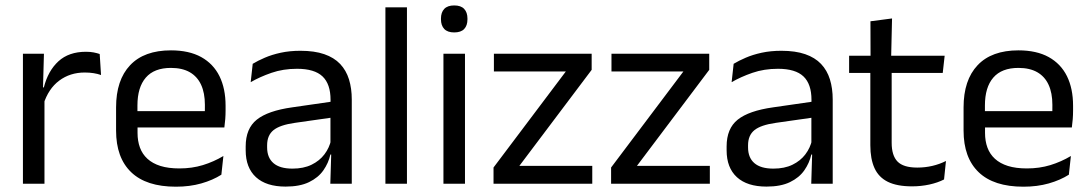

<svg xmlns="http://www.w3.org/2000/svg" viewBox="-20 -690 4092 721"><path d="M143.2 -298.3 124.7 -360.9 144.7 -361.9Q160.4 -424 199.4 -459.8Q238.4 -495.6 302.9 -495.6Q319.2 -495.6 331.9 -493.1Q344.6 -490.6 354.4 -487.2L359.4 -408.3Q347.2 -412.7 331.8 -415.2Q316.4 -417.7 298.2 -417.7Q243 -417.7 202.2 -387.1Q161.5 -356.6 143.2 -298.3ZM66.1 0V-488.2H145L141 -344L147 -338V0Z M640.6 11.1Q529.1 11.1 472.5 -43.4Q415.9 -97.8 415.9 -199.7V-286.6Q415.9 -389.4 468.6 -445.1Q521.2 -500.9 622 -500.9Q689.9 -500.9 735.6 -475.7Q781.2 -450.4 804.2 -403.9Q827.1 -357.4 827.1 -293V-274.8Q827.1 -259.1 825.9 -243Q824.7 -226.9 822.5 -211.4H748.2Q749 -235.6 749.2 -257.1Q749.4 -278.6 749.4 -296.4Q749.4 -341 735.1 -371.8Q720.9 -402.6 692.7 -418.8Q664.4 -435 622 -435Q558.9 -435 527.5 -398.5Q496.1 -362.1 496.1 -294.1V-247.4L496.5 -237.5V-190.8Q496.5 -160.4 505.5 -135.9Q514.5 -111.3 533.6 -93.8Q552.8 -76.2 582.5 -66.8Q612.3 -57.5 653.7 -57.5Q700.8 -57.5 741.8 -70Q782.8 -82.6 818.9 -104.2L811.3 -34Q779.1 -13.5 735.9 -1.2Q692.8 11.1 640.6 11.1ZM458.6 -211.4V-272.7H805.4V-211.4Z M1220.4 0 1224 -118.6 1220.9 -131.1V-286.5L1221.3 -314.9Q1221.3 -374.3 1191.2 -403Q1161 -431.7 1095.4 -431.7Q1043.2 -431.7 999.4 -416.5Q955.6 -401.3 921.4 -381.5L929 -450.4Q948.1 -462 974.4 -473.3Q1000.7 -484.7 1034.3 -492Q1067.9 -499.3 1108.3 -499.3Q1160.8 -499.3 1197.6 -486.6Q1234.4 -473.9 1257.2 -449.9Q1280 -425.8 1290.5 -392Q1301 -358.1 1301 -316.2V0ZM1052.4 10.7Q979.9 10.7 941.3 -24.6Q902.6 -60 902.6 -125.7V-140Q902.6 -207.4 944.3 -240.7Q986 -274.1 1077.2 -286.9L1231.5 -309.2L1235.9 -249.8L1087 -228.6Q1031.2 -220.7 1007.2 -201.4Q983.1 -182 983.1 -144.5V-136.6Q983.1 -97.9 1006.9 -77.4Q1030.7 -56.8 1078.1 -56.8Q1119.9 -56.8 1149.9 -71.4Q1179.9 -86 1198.4 -110.5Q1217 -135.1 1223.5 -165.2L1236.2 -109.8H1220.7Q1213.6 -77.8 1194.3 -50.3Q1175.1 -22.8 1140.5 -6.1Q1105.9 10.7 1052.4 10.7Z M1427.3 0V-662.5H1508.2V0Z M1645.2 0V-488.2H1726.1V0ZM1685.7 -568.2Q1660.7 -568.2 1648.3 -581.2Q1635.9 -594.3 1635.9 -617.7V-620.2Q1635.9 -643.5 1648.3 -656.6Q1660.7 -669.6 1685.7 -669.6Q1710.7 -669.6 1723 -656.6Q1735.4 -643.5 1735.4 -620.2V-617.7Q1735.4 -593.9 1723 -581Q1710.7 -568.2 1685.7 -568.2Z M2204.1 -67.1V0H1833.3V-61L2104.8 -421.6H1834.7V-488.2H2201.8V-427.7L1930.3 -67.1Z M2645.6 -67.1V0H2274.8V-61L2546.3 -421.6H2276.2V-488.2H2643.3V-427.7L2371.8 -67.1Z M3026.4 0 3030 -118.6 3026.9 -131.1V-286.5L3027.3 -314.9Q3027.3 -374.3 2997.2 -403Q2967 -431.7 2901.4 -431.7Q2849.2 -431.7 2805.4 -416.5Q2761.6 -401.3 2727.4 -381.5L2735 -450.4Q2754.1 -462 2780.4 -473.3Q2806.7 -484.7 2840.3 -492Q2873.9 -499.3 2914.3 -499.3Q2966.8 -499.3 3003.6 -486.6Q3040.4 -473.9 3063.2 -449.9Q3086 -425.8 3096.5 -392Q3107 -358.1 3107 -316.2V0ZM2858.4 10.7Q2785.9 10.7 2747.3 -24.6Q2708.6 -60 2708.6 -125.7V-140Q2708.6 -207.4 2750.3 -240.7Q2792 -274.1 2883.2 -286.9L3037.5 -309.2L3041.9 -249.8L2893 -228.6Q2837.2 -220.7 2813.2 -201.4Q2789.1 -182 2789.1 -144.5V-136.6Q2789.1 -97.9 2812.9 -77.4Q2836.7 -56.8 2884.1 -56.8Q2925.9 -56.8 2955.9 -71.4Q2985.9 -86 3004.4 -110.5Q3023 -135.1 3029.5 -165.2L3042.2 -109.8H3026.7Q3019.6 -77.8 3000.3 -50.3Q2981.1 -22.8 2946.5 -6.1Q2911.9 10.7 2858.4 10.7Z M3404.9 9.8Q3348.5 9.8 3314.1 -7.2Q3279.7 -24.2 3264 -58.6Q3248.3 -93 3248.3 -144.6V-452.3H3328.4V-153.9Q3328.4 -105.9 3350.4 -83.3Q3372.4 -60.7 3424.6 -60.7Q3454 -60.7 3481.3 -67.1Q3508.6 -73.5 3532.3 -85.5L3525.1 -16.1Q3501.3 -3.9 3469.9 3Q3438.4 9.8 3404.9 9.8ZM3168.6 -416.2V-480.8H3527.4L3520.2 -416.2ZM3249.1 -473.1 3248.7 -610.1 3329.8 -620.7 3326.4 -473.1Z M3823.1 11.1Q3711.6 11.1 3655 -43.4Q3598.4 -97.8 3598.4 -199.7V-286.6Q3598.4 -389.4 3651.1 -445.1Q3703.7 -500.9 3804.5 -500.9Q3872.4 -500.9 3918.1 -475.7Q3963.7 -450.4 3986.7 -403.9Q4009.6 -357.4 4009.6 -293V-274.8Q4009.6 -259.1 4008.4 -243Q4007.2 -226.9 4005 -211.4H3930.7Q3931.5 -235.6 3931.7 -257.1Q3931.9 -278.6 3931.9 -296.4Q3931.9 -341 3917.6 -371.8Q3903.4 -402.6 3875.2 -418.8Q3846.9 -435 3804.5 -435Q3741.4 -435 3710 -398.5Q3678.6 -362.1 3678.6 -294.1V-247.4L3679 -237.5V-190.8Q3679 -160.4 3688 -135.9Q3697 -111.3 3716.1 -93.8Q3735.3 -76.2 3765 -66.8Q3794.8 -57.5 3836.2 -57.5Q3883.3 -57.5 3924.3 -70Q3965.3 -82.6 4001.4 -104.2L3993.8 -34Q3961.6 -13.5 3918.4 -1.2Q3875.3 11.1 3823.1 11.1ZM3641.1 -211.4V-272.7H3987.9V-211.4Z"/></svg>

Font: Anek Odia Medium
Style: Regular
Weight: 500
Designer: Yesha Goshar & Mahesh Sahu (Odia), Yesha Goshar (Latin)
Foundry: Ek Type
Version: Version 1.003